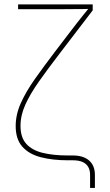

<svg xmlns="http://www.w3.org/2000/svg" viewBox="-20 -748 514 896"><path d="M400.4 128.9V68.4Q400.4 45.9 391.6 30.8Q382.8 15.6 365 7.8Q347.2 0 319.3 0H296.4Q225.6 0 170.7 -14.2Q115.7 -28.3 84.5 -63.2Q53.2 -98.1 53.2 -159.7Q53.2 -213.4 77.1 -266.8Q101.1 -320.3 142.8 -379.4Q184.6 -438.5 237.8 -508.3L313.5 -607.4Q327.1 -625 340.8 -642.8Q354.5 -660.6 368.9 -678.2Q383.3 -695.8 397.5 -713.4L398.9 -706.5Q381.8 -706.1 364.7 -705.8Q347.7 -705.6 330.8 -705.6Q314 -705.6 296.9 -705.3Q279.8 -705.1 262.7 -705.1H64.5V-727.5H412.6V-699.7L254.9 -493.7Q201.7 -424.3 161.4 -367.2Q121.1 -310.1 98.4 -260Q75.7 -210 75.7 -160.2Q75.7 -106.9 102.5 -76.9Q129.4 -46.9 179 -34.7Q228.5 -22.5 296.4 -22.5H319.3Q369.1 -22.5 396 1.2Q422.9 24.9 422.9 68.4V128.9Z"/></svg>

Font: Inter 20pt Thin
Style: Regular
Weight: 250
Version: Version 4.001;git-66647c0bb